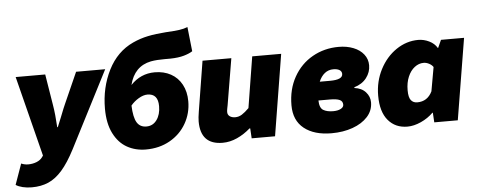

<svg xmlns="http://www.w3.org/2000/svg" viewBox="-92 -944 3232 1301"><g transform="rotate(-5 1524.0 -294.0)"><path d="M-33 175 17 34Q40 44 64 44Q95 44 121.5 33.5Q148 23 162 3L169 -7L31 -553H232L266 -344Q277 -280 282 -190H286L313 -256Q339 -323 349 -344L442 -553H640L373 -32Q327 57 282.5 107.5Q238 158 188.5 179.5Q139 201 75 201Q42 201 13.5 194Q-15 187 -33 175Z M615 -287Q615 -430 674.5 -548Q734 -666 845 -717Q895 -740 948 -751Q1001 -762 1072 -767Q1131 -770 1163 -774.5Q1195 -779 1220 -789L1238 -623Q1217 -609 1179.5 -598Q1142 -587 1086 -586H1048Q1021 -586 998 -584.5Q975 -583 953 -579Q839 -556 808 -431Q876 -503 972 -503Q1034 -503 1081.5 -477Q1129 -451 1155.5 -402Q1182 -353 1182 -288Q1182 -206 1142.5 -137Q1103 -68 1031.5 -27.5Q960 13 868 13Q797 13 740 -19Q683 -51 649 -118.5Q615 -186 615 -287ZM885 -142Q929 -142 955.5 -178.5Q982 -215 982 -272Q982 -357 910 -357Q882 -357 850 -338Q818 -319 796 -292Q799 -212 820 -177Q841 -142 885 -142Z M1240 -145Q1240 -170 1247 -212L1302 -553H1498L1445 -237Q1445 -237 1441 -217Q1438 -202 1438 -192Q1438 -173 1452.5 -162.5Q1467 -152 1490 -152Q1514 -152 1535.5 -165.5Q1557 -179 1584 -206L1640 -553H1837L1747 0H1588L1584 -68H1579Q1537 -31 1488.5 -9Q1440 13 1390 13Q1240 13 1240 -145Z M1876 -199Q1876 -308 1923 -391.5Q1970 -475 2050.5 -520.5Q2131 -566 2229 -566Q2284 -566 2328.5 -548.5Q2373 -531 2398.5 -498.5Q2424 -466 2424 -424Q2424 -377 2394.5 -338.5Q2365 -300 2311 -284V-279Q2360 -273 2387.5 -242.5Q2415 -212 2415 -173Q2415 -117 2377 -75Q2339 -33 2274.5 -10Q2210 13 2131 13Q2013 13 1944.5 -41.5Q1876 -96 1876 -199ZM2226 -173Q2226 -197 2205 -206.5Q2184 -216 2139 -216H2061Q2062 -165 2087.5 -150Q2113 -135 2154 -135Q2186 -135 2206 -145.5Q2226 -156 2226 -173ZM2151 -342Q2237 -342 2237 -381Q2237 -399 2221.5 -408.5Q2206 -418 2180 -418Q2146 -418 2121 -398Q2096 -378 2081 -342Z M2467 -213Q2467 -310 2509 -391Q2551 -472 2620.5 -519Q2690 -566 2770 -566Q2808 -566 2844 -548.5Q2880 -531 2898 -500H2900L2924 -553H3081L2990 0H2830L2826 -66H2823Q2788 -31 2739.5 -9Q2691 13 2647 13Q2565 13 2516 -45Q2467 -103 2467 -213ZM2829 -211 2858 -374Q2848 -389 2829.5 -398.5Q2811 -408 2793 -408Q2760 -408 2731.5 -386Q2703 -364 2686 -324Q2669 -284 2669 -232Q2669 -184 2684.5 -164.5Q2700 -145 2727 -145Q2797 -145 2829 -211Z"/></g></svg>

Font: Nebula Sans Black
Style: Regular
Weight: 900
Italic angle: -9°
Designer: Paul D. Hunt for Adobe (as Source Sans)
Foundry: Nebula Entertainment & Broadcasting LLC
Version: Version 1.010